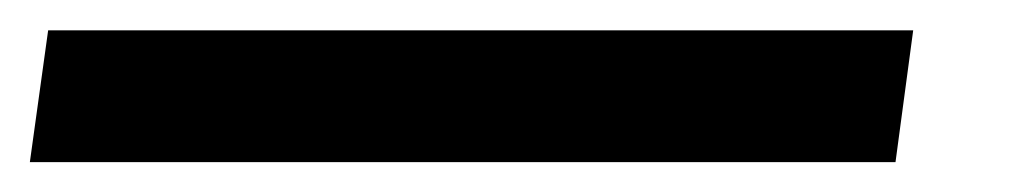

<svg xmlns="http://www.w3.org/2000/svg" viewBox="-78 96 675 128"><path d="M-58.1 204.1 -45.9 116.2H530.8L519 204.1Z"/></svg>

Font: Trueno SemiBold
Style: Italic
Weight: 600
Designer: Julieta Ulanovsky
Foundry: Julieta Ulanovsky
Version: Version 3.001b | FøM Fix